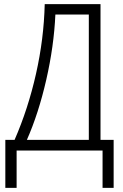

<svg xmlns="http://www.w3.org/2000/svg" viewBox="-20 -734 598 936"><path d="M470 -52H534V182H480V0H61V182H6V-52H51Q117 -203 155.5 -374Q194 -545 198 -714H470ZM250 -663Q243 -509 205.5 -345Q168 -181 111 -52H413V-663Z"/></svg>

Font: Noto Sans UI NarrowLight
Style: Regular
Weight: 300
Width: 4
Designer: Monotype Design Team
Foundry: Monotype Imaging Inc.
Version: Version 1.001